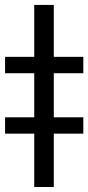

<svg xmlns="http://www.w3.org/2000/svg" viewBox="-43 -747 352 767"><path d="M171.9 -727.3H93.8V-519.9H-22.7V-454.5H93.8V-278.4H-22.7V-213.1H93.8V0H171.9V-213.1H289.8V-278.4H171.9V-454.5H289.8V-519.9H171.9Z"/></svg>

Font: Karasuma Gothic
Style: Regular
Weight: 400
Designer: Rasmus Andersson, Ryoko Nishizuka
Foundry: Genbu
Version: Version 1.00